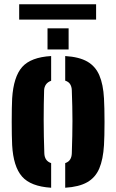

<svg xmlns="http://www.w3.org/2000/svg" viewBox="-20 -872 545 901"><path d="M37 -191Q36 -210 35.5 -239.2Q35 -268.5 35 -301.2Q35 -334 35.5 -363Q36 -392 37 -410Q43.5 -512 84.2 -557.8Q125 -603.5 220 -609V-493Q203.5 -487 195.5 -475.2Q187.5 -463.5 187 -448Q186 -417.5 185.5 -382.2Q185 -347 185 -309Q185 -271 185.8 -231.8Q186.5 -192.5 188 -153Q188.5 -135.5 196.2 -123.8Q204 -112 220 -106.5V9Q124 3 83.2 -43.8Q42.5 -90.5 37 -191ZM286 9V-106.5Q302 -112 309.2 -123.8Q316.5 -135.5 317 -153Q318.5 -197.5 319.2 -234.2Q320 -271 320 -304.8Q320 -338.5 319.2 -373.2Q318.5 -408 317 -448Q316.5 -465 309.2 -476.8Q302 -488.5 286 -493.5V-609Q351.5 -605 389.8 -583Q428 -561 446.2 -518.5Q464.5 -476 468 -410Q469 -391 469.8 -361.5Q470.5 -332 470.5 -299.5Q470.5 -267 469.8 -238Q469 -209 468 -191Q464 -124 445.8 -81.2Q427.5 -38.5 389.2 -16.8Q351 5 286 9ZM203 -640V-739H302V-640ZM70 -852H431V-780H70Z"/></svg>

Font: Big Shoulders Stencil Text Thin Black
Style: Regular
Weight: 900
Version: Version 2.001